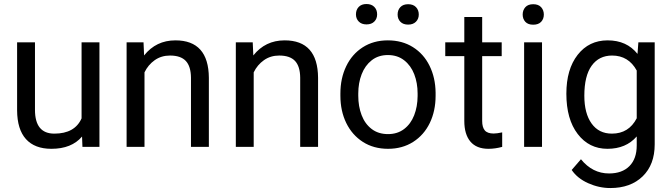

<svg xmlns="http://www.w3.org/2000/svg" viewBox="-20 -742 3395 970"><path d="M394.5 -52.2Q341.8 9.8 239.7 9.8Q155.3 9.8 111.1 -39.3Q66.9 -88.4 66.4 -184.6V-528.3H156.7V-187Q156.7 -66.9 254.4 -66.9Q357.9 -66.9 392.1 -144V-528.3H482.4V0H396.5Z M705.1 -528.3 708 -461.9Q768.6 -538.1 866.2 -538.1Q1033.7 -538.1 1035.2 -349.1V0H944.8V-349.6Q944.3 -406.7 918.7 -434.1Q893.1 -461.4 838.9 -461.4Q794.9 -461.4 761.7 -438Q728.5 -414.6 710 -376.5V0H619.6V-528.3Z M1256.8 -528.3 1259.8 -461.9Q1320.3 -538.1 1418 -538.1Q1585.4 -538.1 1586.9 -349.1V0H1496.6V-349.6Q1496.1 -406.7 1470.5 -434.1Q1444.8 -461.4 1390.6 -461.4Q1346.7 -461.4 1313.5 -438Q1280.3 -414.6 1261.7 -376.5V0H1171.4V-528.3Z M1831.5 -721.7Q1856.9 -721.7 1871.1 -707Q1885.3 -692.4 1885.3 -669.4Q1885.3 -647.5 1871.1 -633.1Q1856.9 -618.7 1831.5 -618.7Q1806.6 -618.7 1792.5 -633.1Q1778.3 -647.5 1778.3 -669.4Q1778.3 -692.4 1792.2 -707Q1806.2 -721.7 1831.5 -721.7ZM2042 -720.7Q2067.4 -720.7 2081.5 -706.1Q2095.7 -691.4 2095.7 -668.5Q2095.7 -646.5 2081.3 -632.1Q2066.9 -617.7 2042 -617.7Q2016.6 -617.7 2002.7 -632.1Q1988.8 -646.5 1988.8 -668.5Q1988.8 -691.4 2002.7 -706.1Q2016.6 -720.7 2042 -720.7ZM1699.7 -269.5Q1699.7 -346.2 1729 -407.2Q1758.3 -468.3 1812.7 -503.2Q1867.2 -538.1 1939.5 -538.1Q2011.7 -538.1 2066.2 -503.9Q2120.6 -469.7 2150.1 -409.7Q2179.7 -349.6 2180.7 -274.4V-258.3Q2180.7 -181.6 2151.4 -120.8Q2122.1 -60.1 2067.4 -25.1Q2012.7 9.8 1940.4 9.8Q1867.7 9.8 1813.2 -25.1Q1758.8 -60.1 1729.2 -120.8Q1699.7 -181.6 1699.7 -258.3ZM1790 -258.3Q1790 -204.6 1806.9 -160.4Q1823.7 -116.2 1857.7 -90.3Q1891.6 -64.5 1940.4 -64.5Q1987.8 -64.5 2021.5 -90.1Q2055.2 -115.7 2072.3 -159.4Q2089.4 -203.1 2089.8 -256.8V-269.5Q2089.8 -322.8 2072.8 -366.9Q2055.7 -411.1 2021.7 -437.5Q1987.8 -463.9 1939.5 -463.9Q1891.6 -463.9 1857.9 -437.5Q1824.2 -411.1 1807.1 -366.9Q1790 -322.8 1790 -269.5Z M2416 -656.2V-528.3H2514.6V-458.5H2416V-130.9Q2416 -99.1 2429.2 -83.3Q2442.4 -67.4 2474.1 -67.4Q2489.7 -67.4 2517.1 -73.2V0Q2481.4 9.8 2447.8 9.8Q2387.2 9.8 2356.4 -26.9Q2325.7 -63.5 2325.7 -130.9V-458.5H2229.5V-528.3H2325.7V-656.2Z M2718.3 0H2627.9V-528.3H2718.3ZM2620.6 -668.5Q2620.6 -690.4 2634 -705.6Q2647.5 -720.7 2673.8 -720.7Q2700.2 -720.7 2713.9 -705.6Q2727.5 -690.4 2727.5 -668.5Q2727.5 -646.5 2713.9 -631.8Q2700.2 -617.2 2673.8 -617.2Q2647.5 -617.2 2634 -631.8Q2620.6 -646.5 2620.6 -668.5Z M2841.3 -268.6Q2841.3 -392.1 2898.4 -465.1Q2955.6 -538.1 3049.8 -538.1Q3146.5 -538.1 3200.7 -469.7L3205.1 -528.3H3287.6V-12.7Q3287.6 89.8 3226.8 148.9Q3166 208 3063.5 208Q3006.3 208 2951.7 183.6Q2897 159.2 2868.2 116.7L2915 62.5Q2973.1 134.3 3057.1 134.3Q3123 134.3 3159.9 97.2Q3196.8 60.1 3196.8 -7.3V-52.7Q3142.6 9.8 3048.8 9.8Q2956.1 9.8 2898.7 -64.9Q2841.3 -139.6 2841.3 -268.6ZM2932.1 -258.3Q2932.1 -168.9 2968.8 -117.9Q3005.4 -66.9 3071.3 -66.9Q3156.7 -66.9 3196.8 -144.5V-385.7Q3155.3 -461.4 3072.3 -461.4Q3006.3 -461.4 2969.2 -410.2Q2932.1 -358.9 2932.1 -258.3Z"/></svg>

Font: Mardoto
Style: Regular
Weight: 400
Designer: Christian Robertson, Vahan Hovhannisyan
Foundry: Google
Version: Version 1.000